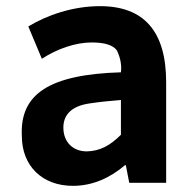

<svg xmlns="http://www.w3.org/2000/svg" viewBox="-20 -594 631 624"><path d="M217 10C281 10 338 -16 386 -57H389L400 0H520V-327C520 -492 448 -574 305 -574C217 -574 133 -545 72 -508L116 -403C167 -436 226 -456 278 -456C321 -456 348 -447 360 -430C371 -407 376 -383 373 -359C141 -352 44 -289 51 -152C51 -55 117 10 217 10ZM262 -102C219 -102 187 -130 186 -177C185 -217 208 -249 272 -258C304 -263 338 -266 373 -269V-156C338 -121 305 -103 262 -102Z"/></svg>

Font: Spoqa Han Sans Neo Bold
Style: Bold
Weight: 700
Designer: [Spoqa Han Sans Neo] Dong-huui Kim  Younghwa Kang  Yujin Lee  [Noto Sans] Ryoko NISHIZUKA  (kana & ideographs); Paul D. 
Foundry: Spoqa (http://www.spoqa-han-sans.com)
Version: Version 1.000